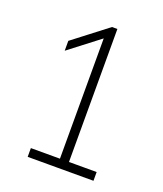

<svg xmlns="http://www.w3.org/2000/svg" viewBox="-101 -879 542 639"><g transform="rotate(20 170.0 -559.0)"><path d="M174 -318V-779L187 -775L66 -682V-717L187 -810H206V-318ZM71 -308V-339H304V-308Z"/></g></svg>

Font: Encode Sans Condensed Thin
Style: Regular
Weight: 100
Width: 3
Designer: Multiple Designers
Foundry: Impallari Type
Version: Version 3.002